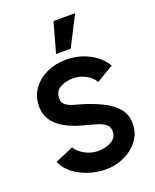

<svg xmlns="http://www.w3.org/2000/svg" viewBox="-134 -778 700 866"><g transform="rotate(-20 216.0 -345.0)"><path d="M210 9.5Q150 6 98 -22.5Q46 -51 25 -98L113.5 -136Q123.5 -115.5 154 -97.8Q184.5 -80 220.5 -80Q255 -80 282.8 -95.5Q310.5 -111 310.5 -141Q310.5 -163 295.8 -175Q281 -187 259 -193.8Q237 -200.5 215 -206.5Q165.5 -217.5 125 -236.8Q84.5 -256 60.5 -286.2Q36.5 -316.5 36.5 -360.5Q36.5 -408.5 62.5 -443.8Q88.5 -479 130.5 -498Q172.5 -517 221 -517Q281 -517 331 -491.5Q381 -466 407.5 -421.5L325 -372.5Q313.5 -395 286.5 -410.2Q259.5 -425.5 229.5 -427Q190.5 -428.5 162.2 -412.8Q134 -397 134 -363Q134 -341 149.5 -330Q165 -319 188.8 -312.8Q212.5 -306.5 237.5 -298.5Q282 -284 321 -264Q360 -244 384 -214.5Q408 -185 407 -142.5Q407 -95.5 378.8 -60.2Q350.5 -25 305.5 -6.2Q260.5 12.5 210 9.5ZM189.5 -556 229.5 -700H333.5L259.5 -556Z"/></g></svg>

Font: Urbanist SemiBold
Style: Regular
Weight: 600
Designer: Corey Hu
Foundry: Corey Hu
Version: Version 1.321; ttfautohint (v1.8.4.7-5d5b)